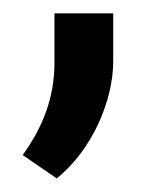

<svg xmlns="http://www.w3.org/2000/svg" viewBox="-20 -127 236 289"><path d="M150.4 -106.9H62V-33.2C62 19.5 44.9 63.5 14.2 106.4L65.4 141.6C119.6 97.7 150.4 23.4 150.4 -34.7Z"/></svg>

Font: Nahid
Style: Regular
Weight: 400
Foundry: DejaVu fonts team - Redesigned by Saber Rastikerdar
Version: Version 0.3.0